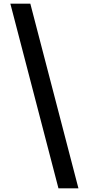

<svg xmlns="http://www.w3.org/2000/svg" viewBox="-20 -852 481 1038"><path d="M36 -832H144L404 166H296Z"/></svg>

Font: Noto Sans Devanagari SemiCondensed SemiBold
Style: Regular
Weight: 600
Width: 4
Designer: Jelle Bosma - Monotype Design Team
Foundry: Monotype Imaging Inc.
Version: Version 2.004; ttfautohint (v1.8.4.7-5d5b)